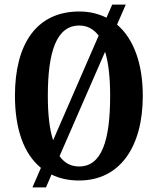

<svg xmlns="http://www.w3.org/2000/svg" viewBox="-20 -775 686 835"><path d="M158 -45 121 40H180L204 -16C238 1 278 10 324 10C502 10 601 -137 601 -358C601 -497 562 -606 489 -668L527 -755H468L443 -698C409 -715 370 -725 325 -725C136 -725 45 -580 45 -359C45 -217 82 -107 158 -45ZM409 -620 211 -165C195 -214 188 -279 188 -358C188 -551 226 -664 325 -664C360 -664 388 -648 409 -620ZM324 -51C287 -51 260 -67 239 -96L437 -550C452 -502 459 -437 459 -358C459 -165 423 -51 324 -51Z"/></svg>

Font: Noto Serif Tamil ExtraCondensed
Style: Bold Italic
Weight: 700
Width: 2
Italic angle: -12°
Designer: Indian Type Foundry, Tom Grace, and the Monotype Design Team
Foundry: Monotype Imaging Inc.
Version: Version 2.003